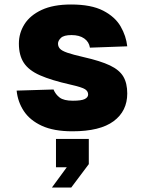

<svg xmlns="http://www.w3.org/2000/svg" viewBox="-20 -572 640 854"><path d="M302 12Q219 12 166 -12.5Q113 -37 86 -78Q59 -119 54 -169L218 -174Q227 -152 245.5 -138Q264 -124 304 -124Q342 -124 357 -131.5Q372 -139 372 -152Q372 -166 358.5 -175Q345 -184 292 -196Q208 -215 158 -237Q108 -259 86 -292.5Q64 -326 64 -378Q64 -425 89 -464.5Q114 -504 165.5 -528Q217 -552 296 -552Q386 -552 439 -524.5Q492 -497 516.5 -454.5Q541 -412 546 -366L380 -360Q376 -386 354.5 -401Q333 -416 298 -416Q264 -416 251 -403.5Q238 -391 238 -378Q238 -365 246.5 -355.5Q255 -346 279.5 -337.5Q304 -329 352 -318Q427 -301 469 -281Q511 -261 528.5 -231.5Q546 -202 546 -156Q546 -78 485.5 -33Q425 12 302 12ZM211 262 277 172H229V46H375V158L297 262Z"/></svg>

Font: Geist Mono Black
Style: Regular
Weight: 900
Monospace: yes
Designer: Basement.studio, Andrés Briganti, Mateo Zaragoza
Foundry: Basement.studio, Vercel, Andrés Briganti, Guido Ferreyra, Mateo Zaragoza
Version: Version 1.500; ttfautohint (v1.8.4.7-5d5b)